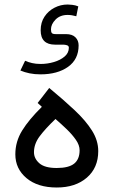

<svg xmlns="http://www.w3.org/2000/svg" viewBox="-20 -837 506 855"><path d="M281.2 -816.9Q288.6 -816.9 302 -815.4Q315.4 -814 328.6 -808.6L319.8 -764.6Q299.3 -770.5 281.2 -770.5Q247.6 -770.5 227.3 -749.8Q207 -729 207 -706.1Q207 -693.8 211.2 -689.5Q215.3 -685.1 228 -685.1H273.9Q301.8 -685.1 315.9 -670.9Q330.1 -656.7 330.1 -634.8Q330.1 -572.8 283 -539.3Q235.8 -505.9 160.2 -505.9Q133.8 -505.9 111.6 -510.5Q89.4 -515.1 70.8 -522.9L91.8 -566.4Q106 -560.1 122.6 -556.2Q139.2 -552.2 161.1 -552.2Q191.4 -552.2 220.2 -560.8Q249 -569.3 267.8 -585.4Q286.6 -601.6 286.6 -624.5Q286.6 -632.8 278.3 -635.5Q270 -638.2 261.7 -638.2H225.1Q161.1 -638.2 161.1 -702.1Q161.1 -737.3 178.2 -762.9Q195.3 -788.6 222.7 -802.7Q250 -816.9 281.2 -816.9ZM166.5 -361.3 147.5 -378.4 199.2 -445.3Q263.7 -392.1 312.7 -345.9Q361.8 -299.8 389.6 -255.6Q417.5 -211.4 417.5 -164.1Q417.5 -89.8 366.7 -45.9Q315.9 -2 232.9 -2Q147.9 -2 98.1 -43.7Q48.3 -85.4 48.3 -149.9Q48.3 -206.5 78.6 -255.6Q108.9 -304.7 166.5 -361.3ZM334.5 -168Q334.5 -190.4 318.1 -214.1Q301.8 -237.8 277.1 -261.5Q252.4 -285.2 227.1 -307.1Q182.1 -264.2 156.7 -230.2Q131.3 -196.3 131.3 -159.2Q131.3 -130.9 155.3 -109.9Q179.2 -88.9 232.4 -88.9Q286.1 -88.9 310.3 -108.4Q334.5 -127.9 334.5 -168Z"/></svg>

Font: Vazirmatn RD UI FD
Style: Regular
Weight: 400
Designer: Saber Rastikerdar
Foundry: Saber Rastikerdar
Version: Version 33.003